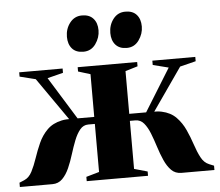

<svg xmlns="http://www.w3.org/2000/svg" viewBox="-52 -786 966 844"><g transform="rotate(-5 431.5 -364.0)"><path d="M2 0V-19L23.5 -28Q45 -37 58 -62.2Q71 -87.5 82 -120.2Q93 -153 107.5 -185.5Q122 -218 146.5 -242.5Q171 -267 211 -275.5Q251 -284 313 -268L275 -233.5L113 -466L43 -483.5V-502.5H234.5V-483.5L165 -466L281 -278.5H354.5V-467L301 -483.5V-502.5H563.5V-483.5L509 -467V-278.5H583.5L699.5 -466L630.5 -483.5V-502.5H820V-483.5L750 -466L588 -233.5L549.5 -268Q612 -284 651.8 -275.5Q691.5 -267 715.5 -242.2Q739.5 -217.5 754.2 -185Q769 -152.5 779.8 -119.8Q790.5 -87 803.8 -61.8Q817 -36.5 839.5 -27.5L860.5 -19V0H715Q688 0 670.5 -17.8Q653 -35.5 640.5 -63.8Q628 -92 618 -123.8Q608 -155.5 597 -183.5Q586 -211.5 571 -229.5Q556 -247.5 533 -247.5H509V-35.5L567.5 -19V0H297V-19L354.5 -35.5V-247.5H325.5Q303.5 -247.5 288.8 -229.5Q274 -211.5 263 -183.5Q252 -155.5 242.2 -123.8Q232.5 -92 220 -63.8Q207.5 -35.5 189.8 -17.8Q172 0 146 0ZM332 -568Q299.5 -568 282.5 -587.5Q265.5 -607 265.5 -639.5Q265.5 -675 286 -701.2Q306.5 -727.5 339 -727.5H340Q372 -727.5 389.2 -708.2Q406.5 -689 406.5 -656.5Q406.5 -624 386.5 -596Q366.5 -568 332.5 -568ZM523 -568Q491.5 -568 474.2 -587.5Q457 -607 457 -639.5Q457 -675 477.2 -701.2Q497.5 -727.5 530.5 -727.5H531.5Q563.5 -727.5 580.5 -708.2Q597.5 -689 597.5 -656.5Q597.5 -624 577.5 -596Q557.5 -568 524 -568Z"/></g></svg>

Font: Merriweather 144pt ExtraBold
Style: Regular
Weight: 800
Version: Version 2.100